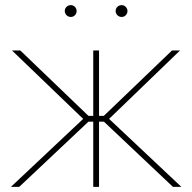

<svg xmlns="http://www.w3.org/2000/svg" viewBox="-20 -725 746 745"><path d="M22.5 0 302.7 -263.7 26.4 -529.3H58.6L323.2 -275.4H341.8V-529.3H364.3V-275.4H382.8L647.5 -529.3H678.7L403.3 -263.7L683.6 0H650.9L383.3 -252.9H364.3V0H341.8V-252.9H323.2L54.7 0ZM452.1 -659.2Q442.4 -659.2 435.5 -666Q428.7 -672.9 428.7 -682.1Q428.7 -691.9 435.5 -698.5Q442.4 -705.1 452.1 -705.1Q461.4 -705.1 468 -698.2Q474.6 -691.4 474.6 -682.1Q474.6 -672.9 468 -666Q461.4 -659.2 452.1 -659.2ZM254.9 -659.2Q245.1 -659.2 238.3 -666Q231.4 -672.9 231.4 -682.1Q231.4 -691.9 238.3 -698.5Q245.1 -705.1 254.9 -705.1Q264.2 -705.1 270.8 -698.2Q277.3 -691.4 277.3 -682.1Q277.3 -672.9 270.8 -666Q264.2 -659.2 254.9 -659.2Z"/></svg>

Font: Inter 24pt Thin
Style: Regular
Weight: 250
Designer: Rasmus Andersson
Foundry: rsms
Version: Version 4.001;git-66647c0bb